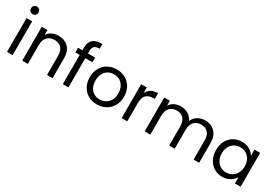

<svg xmlns="http://www.w3.org/2000/svg" viewBox="43 -1723 3848 2691"><g transform="rotate(30 1967.0 -377.5)"><path d="M124 -637C124 -637 124 -637 124 -637C141 -637 155 -643 167 -655C178 -667 184 -682 184 -699C184 -699 184 -699 184 -699C184 -716 178 -731 167 -743C155 -755 141 -761 124 -761C124 -761 124 -761 124 -761C107 -761 92 -755 80 -743C68 -731 62 -716 62 -699C62 -699 62 -699 62 -699C62 -682 68 -667 80 -655C92 -643 107 -637 124 -637ZM77 -548C77 -548 77 0 77 0C77 0 168 0 168 0C168 0 168 -548 168 -548C168 -548 77 -548 77 -548Z M590 -558C590 -558 590 -558 590 -558C553 -558 519 -550 488 -535C457 -520 432 -498 414 -470C414 -470 414 -548 414 -548C414 -548 323 -548 323 -548C323 -548 323 0 323 0C323 0 414 0 414 0C414 0 414 -303 414 -303C414 -303 414 -303 414 -303C414 -360 428 -404 457 -434C485 -464 523 -479 571 -479C571 -479 571 -479 571 -479C618 -479 656 -465 683 -436C710 -407 724 -365 724 -310C724 -310 724 0 724 0C724 0 814 0 814 0C814 0 814 -323 814 -323C814 -323 814 -323 814 -323C814 -399 793 -457 752 -498C711 -538 657 -558 590 -558Z M1186 -548C1186 -548 1071 -548 1071 -548C1071 -548 1071 -587 1071 -587C1071 -587 1071 -587 1071 -587C1071 -623 1079 -649 1096 -665C1112 -680 1140 -688 1180 -688C1180 -688 1180 -764 1180 -764C1180 -764 1180 -764 1180 -764C1110 -764 1059 -750 1028 -722C996 -693 980 -648 980 -587C980 -587 980 -548 980 -548C980 -548 909 -548 909 -548C909 -548 909 -473 909 -473C909 -473 980 -473 980 -473C980 -473 980 0 980 0C980 0 1071 0 1071 0C1071 0 1071 -473 1071 -473C1071 -473 1186 -473 1186 -473C1186 -473 1186 -548 1186 -548Z M1531 9C1531 9 1531 9 1531 9C1583 9 1630 -3 1673 -26C1716 -49 1750 -83 1775 -126C1800 -169 1812 -218 1812 -275C1812 -275 1812 -275 1812 -275C1812 -332 1800 -381 1776 -424C1751 -467 1718 -500 1676 -523C1634 -546 1587 -557 1535 -557C1535 -557 1535 -557 1535 -557C1483 -557 1436 -546 1394 -523C1352 -500 1319 -467 1295 -424C1270 -381 1258 -331 1258 -275C1258 -275 1258 -275 1258 -275C1258 -218 1270 -169 1294 -126C1317 -83 1350 -49 1392 -26C1433 -3 1480 9 1531 9ZM1531 -71C1531 -71 1531 -71 1531 -71C1498 -71 1468 -79 1441 -94C1414 -109 1392 -131 1376 -162C1359 -193 1351 -230 1351 -275C1351 -275 1351 -275 1351 -275C1351 -319 1359 -356 1376 -387C1393 -418 1415 -441 1443 -456C1470 -471 1501 -478 1534 -478C1534 -478 1534 -478 1534 -478C1567 -478 1597 -471 1625 -456C1653 -441 1676 -418 1693 -387C1710 -356 1719 -319 1719 -275C1719 -275 1719 -275 1719 -275C1719 -231 1710 -194 1693 -163C1675 -132 1652 -109 1623 -94C1594 -79 1564 -71 1531 -71Z M2023 -459C2023 -459 2023 -548 2023 -548C2023 -548 1932 -548 1932 -548C1932 -548 1932 0 1932 0C1932 0 2023 0 2023 0C2023 0 2023 -298 2023 -298C2023 -298 2023 -298 2023 -298C2023 -409 2074 -464 2176 -464C2176 -464 2200 -464 2200 -464C2200 -464 2200 -558 2200 -558C2200 -558 2200 -558 2200 -558C2157 -558 2121 -549 2092 -532C2062 -515 2039 -490 2023 -459Z M2964 -558C2964 -558 2964 -558 2964 -558C2921 -558 2881 -547 2846 -526C2811 -505 2785 -475 2770 -436C2770 -436 2770 -436 2770 -436C2753 -476 2726 -506 2691 -527C2656 -548 2615 -558 2569 -558C2569 -558 2569 -558 2569 -558C2532 -558 2499 -550 2469 -535C2438 -520 2414 -498 2396 -469C2396 -469 2396 -548 2396 -548C2396 -548 2305 -548 2305 -548C2305 -548 2305 0 2305 0C2305 0 2396 0 2396 0C2396 0 2396 -302 2396 -302C2396 -302 2396 -302 2396 -302C2396 -359 2410 -403 2438 -434C2466 -464 2504 -479 2551 -479C2551 -479 2551 -479 2551 -479C2597 -479 2634 -465 2661 -436C2688 -407 2701 -365 2701 -310C2701 -310 2701 0 2701 0C2701 0 2791 0 2791 0C2791 0 2791 -302 2791 -302C2791 -302 2791 -302 2791 -302C2791 -359 2805 -403 2833 -434C2861 -464 2899 -479 2946 -479C2946 -479 2946 -479 2946 -479C2992 -479 3029 -465 3056 -436C3083 -407 3096 -365 3096 -310C3096 -310 3096 0 3096 0C3096 0 3186 0 3186 0C3186 0 3186 -323 3186 -323C3186 -323 3186 -323 3186 -323C3186 -374 3176 -417 3157 -452C3138 -487 3111 -514 3078 -532C3045 -549 3007 -558 2964 -558Z M3301 -276C3301 -276 3301 -276 3301 -276C3301 -221 3312 -171 3335 -128C3358 -85 3389 -51 3428 -27C3467 -3 3511 9 3560 9C3560 9 3560 9 3560 9C3607 9 3649 -2 3685 -23C3720 -44 3747 -70 3765 -102C3765 -102 3765 0 3765 0C3765 0 3857 0 3857 0C3857 0 3857 -548 3857 -548C3857 -548 3765 -548 3765 -548C3765 -548 3765 -448 3765 -448C3765 -448 3765 -448 3765 -448C3748 -479 3721 -505 3686 -526C3651 -547 3609 -557 3561 -557C3561 -557 3561 -557 3561 -557C3512 -557 3468 -545 3429 -522C3389 -499 3358 -466 3335 -424C3312 -381 3301 -332 3301 -276ZM3765 -275C3765 -275 3765 -275 3765 -275C3765 -234 3757 -198 3740 -167C3723 -136 3701 -112 3673 -96C3644 -79 3613 -71 3579 -71C3579 -71 3579 -71 3579 -71C3545 -71 3514 -79 3486 -96C3458 -112 3436 -136 3419 -167C3402 -198 3394 -234 3394 -276C3394 -276 3394 -276 3394 -276C3394 -317 3402 -353 3419 -384C3436 -415 3458 -438 3486 -454C3514 -470 3545 -478 3579 -478C3579 -478 3579 -478 3579 -478C3613 -478 3644 -470 3673 -454C3701 -437 3723 -414 3740 -383C3757 -352 3765 -316 3765 -275Z"/></g></svg>

Font: Girnar Poppins
Style: Regular
Weight: 500
Designer: Ninad Kale (Devanagari), Jonny Pinhorn (Latin)
Foundry: Indian Type Foundry
Version: ""